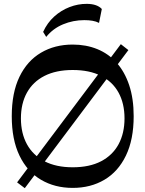

<svg xmlns="http://www.w3.org/2000/svg" viewBox="-20 -974 762 1006"><path d="M109.9 11.9 69.6 -18.4 613.1 -742.6 652.7 -711.6ZM361 10.5Q266.9 10.5 194.7 -32.2Q122.4 -74.8 82 -158.8Q41.6 -242.8 41.6 -365Q41.6 -488.2 82 -571.7Q122.4 -655.2 194.7 -697.8Q266.9 -740.5 361 -740.5Q431.4 -740.5 490 -716.6Q548.6 -692.6 591.1 -645.2Q633.5 -597.8 656.9 -527.6Q680.4 -457.3 680.4 -365Q680.4 -242.8 639.8 -158.8Q599.3 -74.8 527.2 -32.2Q455.1 10.5 361 10.5ZM361 -97.5Q449.1 -97.5 509.6 -129Q570.1 -160.6 601.3 -218.3Q632.4 -276 632.4 -353.7Q632.4 -431.5 601.3 -488.5Q570.1 -545.6 509.6 -576.4Q449.1 -607.2 361 -607.2Q273.9 -607.2 213.3 -576.4Q152.6 -545.6 121.1 -488.5Q89.6 -431.5 89.6 -353.7Q89.6 -276 121.1 -218.3Q152.6 -160.6 213.3 -129Q273.9 -97.5 361 -97.5ZM222.1 -780.6 206 -806.9Q227.7 -854.5 263.8 -887.1Q299.9 -919.8 344.4 -936.9Q389 -954.1 435.2 -953.8Q488.9 -953.4 513.5 -926.9L498.9 -854Q483.8 -861.9 464.4 -865.2Q445.1 -868.5 421.6 -868.5Q363.2 -868.5 310.3 -846.5Q257.4 -824.5 222.1 -780.6Z"/></svg>

Font: Savate ExtraLight
Style: Regular
Weight: 200
Designer: Max Esnée
Foundry: Plomb Type
Version: Version 2.000